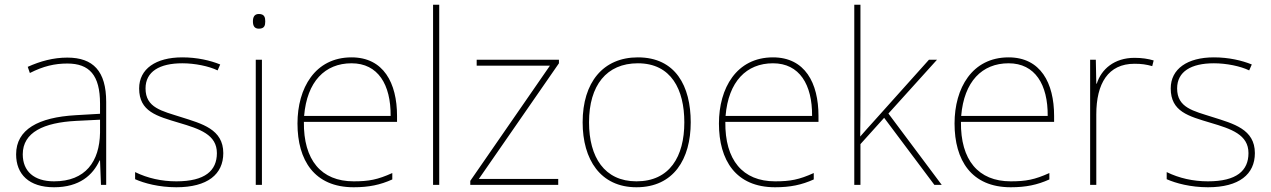

<svg xmlns="http://www.w3.org/2000/svg" viewBox="-20 -780 5361 810"><path d="M264 -537C205 -537 150 -522 97 -498L106 -472C163 -501 211 -512 264 -512C357 -512 402 -463 402 -343V-300L299 -294C142 -285 48 -234 48 -129C48 -45 102 10 208 10C316 10 372 -42 400 -103H402L406 0H428V-350C428 -480 373 -537 264 -537ZM301 -270 402 -275V-220C400 -99 341 -15 208 -15C123 -15 76 -58 76 -129C76 -222 165 -263 301 -270Z M922 -134C922 -235 832 -258 744 -286C663 -312 594 -325 594 -407C594 -478 653 -513 749 -513C802 -513 861 -501 898 -483L909 -508C867 -525 812 -538 749 -538C637 -538 567 -489 567 -407C567 -309 642 -290 735 -262C823 -236 895 -212 895 -134C895 -60 845 -15 724 -15C662 -15 603 -28 550 -54V-24C588 -7 651 10 724 10C856 10 922 -45 922 -134Z M1072 -721C1052 -721 1047 -706 1047 -690C1047 -673 1052 -659 1072 -659C1096 -659 1099 -673 1099 -690C1099 -706 1096 -721 1072 -721ZM1085 -528H1059V0H1085Z M1463 -538C1309 -538 1235 -408 1235 -259C1235 -104 1306 10 1472 10C1536 10 1584 0 1635 -23V-50C1573 -22 1536 -15 1472 -15C1335 -15 1260 -105 1262 -266H1655V-291C1655 -430 1598 -538 1463 -538ZM1463 -513C1575 -513 1629 -423 1628 -291H1263C1275 -436 1351 -513 1463 -513Z M1833 0V-760H1807V0Z M2335 0V-25H2000L2338 -513V-528H1991V-503H2300L1964 -17V0Z M2894 -264C2894 -417 2830 -538 2671 -538C2524 -538 2438 -432 2438 -264C2438 -107 2513 10 2665 10C2822 10 2894 -109 2894 -264ZM2465 -264C2465 -420 2539 -513 2671 -513C2812 -513 2867 -402 2867 -264C2867 -119 2805 -15 2665 -15C2530 -15 2465 -117 2465 -264Z M3241 -538C3087 -538 3013 -408 3013 -259C3013 -104 3084 10 3250 10C3314 10 3362 0 3413 -23V-50C3351 -22 3314 -15 3250 -15C3113 -15 3038 -105 3040 -266H3433V-291C3433 -430 3376 -538 3241 -538ZM3241 -513C3353 -513 3407 -423 3406 -291H3041C3053 -436 3129 -513 3241 -513Z M3610 -385V-760H3584V0H3610V-172L3710 -283L3922 0H3953L3728 -301L3933 -528H3899L3666 -268C3644 -244 3631 -229 3609 -204C3610 -267 3610 -321 3610 -385Z M4235 -538C4081 -538 4007 -408 4007 -259C4007 -104 4078 10 4244 10C4308 10 4356 0 4407 -23V-50C4345 -22 4308 -15 4244 -15C4107 -15 4032 -105 4034 -266H4427V-291C4427 -430 4370 -538 4235 -538ZM4235 -513C4347 -513 4401 -423 4400 -291H4035C4047 -436 4123 -513 4235 -513Z M4766 -536C4681 -536 4626 -488 4607 -427H4605L4603 -528H4579V0H4605V-297C4605 -428 4655 -511 4766 -511C4796 -511 4816 -508 4841 -501L4847 -525C4823 -532 4798 -536 4766 -536Z M5274 -134C5274 -235 5184 -258 5096 -286C5015 -312 4946 -325 4946 -407C4946 -478 5005 -513 5101 -513C5154 -513 5213 -501 5250 -483L5261 -508C5219 -525 5164 -538 5101 -538C4989 -538 4919 -489 4919 -407C4919 -309 4994 -290 5087 -262C5175 -236 5247 -212 5247 -134C5247 -60 5197 -15 5076 -15C5014 -15 4955 -28 4902 -54V-24C4940 -7 5003 10 5076 10C5208 10 5274 -45 5274 -134Z"/></svg>

Font: Noto Sans Meetei Mayek Thin
Style: Regular
Weight: 100
Designer: Monotype Design Team and Neelakash Kshetrimayum
Foundry: Monotype Imaging Inc.
Version: Version 2.002